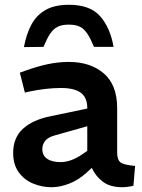

<svg xmlns="http://www.w3.org/2000/svg" viewBox="-20 -775 595 803"><path d="M196 8Q155 8 118 -7.5Q81 -23 58 -55Q35 -87 35 -135Q35 -199 76 -236.5Q117 -274 192 -289L345 -321V-323Q345 -367 318 -387Q291 -407 235 -407Q203 -407 169.5 -403Q136 -399 107 -393L84 -388L63 -471L88 -480Q138 -498 181.5 -507Q225 -516 268 -516Q358 -516 414 -468Q470 -420 470 -323V-137Q470 -106 484.5 -95.5Q499 -85 545 -81L538 2Q525 5 513 6.5Q501 8 492 8Q440 8 409.5 -15.5Q379 -39 364 -73L341 -52Q308 -22 269.5 -7Q231 8 196 8ZM234 -97Q254 -97 277 -105Q300 -113 323 -129L345 -144V-247L210 -209Q181 -201 169 -186Q157 -171 157 -151Q157 -125 177 -111Q197 -97 234 -97ZM268 -755Q357 -755 399 -707Q441 -659 455 -579H373Q359 -613 346 -633Q333 -653 315.5 -662.5Q298 -672 268 -672Q238 -672 220 -662.5Q202 -653 189 -633Q176 -613 162 -579L80 -578Q90 -632 111 -671.5Q132 -711 170 -733Q208 -755 268 -755Z"/></svg>

Font: REM Medium
Style: Regular
Weight: 500
Designer: Octavio Pardo
Foundry: Ashler Design
Version: Version 1.005;gftools[0.9.28]